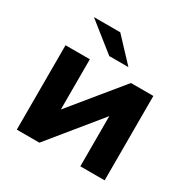

<svg xmlns="http://www.w3.org/2000/svg" viewBox="-168 -906 1045 1060"><g transform="rotate(30 355.0 -375.5)"><path d="M75 -538H230V-218L492 -538H635V0H480V-320L219 0H75ZM133 -751H301L436 -607H314Z"/></g></svg>

Font: mBank
Style: Bold
Weight: 700
Designer: Julieta Ulanovsky
Foundry: Julieta Ulanovsky
Version: Version 7.200